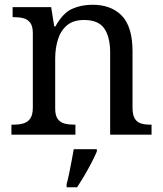

<svg xmlns="http://www.w3.org/2000/svg" viewBox="-20 -566 685 807"><path d="M28 0V-42H36Q59 -42 77.5 -47Q96 -52 107 -67.5Q118 -83 118 -114V-426Q118 -456 107 -470.5Q96 -485 78 -489.5Q60 -494 38 -494H33V-536H195L208 -455H213Q244 -511 282.5 -528.5Q321 -546 369 -546Q448 -546 492.5 -499.5Q537 -453 537 -350V-114Q537 -83 546.5 -67.5Q556 -52 573 -47Q590 -42 612 -42H617V0H443V-345Q443 -410 418.5 -446Q394 -482 333 -482Q288 -482 261.5 -459.5Q235 -437 223.5 -400Q212 -363 212 -320V-109Q212 -80 223 -65.5Q234 -51 252 -46.5Q270 -42 292 -42H297V0ZM260 208Q266 186 271 161Q276 136 281 110.5Q286 85 290 61H387V71Q378 92 364 119Q350 146 334 173Q318 200 304 221H260Z"/></svg>

Font: Noto Rashi Hebrew
Style: Regular
Weight: 400
Version: Version 1.006